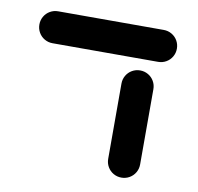

<svg xmlns="http://www.w3.org/2000/svg" viewBox="-64 -586 680 658"><g transform="rotate(10 275.5 -257.0)"><path d="M31.5 -463Q31.5 -478.1 38.9 -490.9Q46.3 -503.7 59.1 -511.1Q71.9 -518.5 87 -518.5H454.4Q469.6 -518.5 482.4 -511.1Q495.2 -503.7 502.6 -490.9Q510 -478.1 510 -463Q510 -447.8 502.6 -435Q495.2 -422.2 482.4 -414.8Q469.6 -407.4 454.4 -407.4H87Q71.9 -407.4 59.1 -414.8Q46.3 -422.2 38.9 -435Q31.5 -447.8 31.5 -463ZM343.7 -50.4V-312.2Q343.7 -327.4 351.1 -340.2Q358.5 -353 371.3 -360.4Q384.1 -367.8 399.3 -367.8Q414.4 -367.8 427.2 -360.4Q440 -353 447.4 -340.2Q454.8 -327.4 454.8 -312.2V-50.4Q454.8 -35.2 447.4 -22.4Q440 -9.6 427.2 -2.2Q414.4 5.2 399.3 5.2Q384.1 5.2 371.3 -2.2Q358.5 -9.6 351.1 -22.4Q343.7 -35.2 343.7 -50.4Z"/></g></svg>

Font: 26F Galaxy Hebrew Black
Style: Regular
Weight: 900
Designer: C₂₉H₂₅N₃O₅
Version: Version 1.000